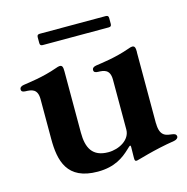

<svg xmlns="http://www.w3.org/2000/svg" viewBox="-93 -678 761 781"><g transform="rotate(-15 288.0 -287.5)"><path d="M225.5 14.2C297.6 14.2 335.9 -15.3 364 -41.9L373.6 -50.8C379.3 -55.8 381.4 -55.4 381.7 -47.9C381.7 -32 381.4 -15.6 381 -2.8C380.7 8.9 382.5 12.1 389.6 12.1C394.2 12.1 467.7 -12.4 556.8 -26.3C567.8 -28.1 573.9 -35.2 573.9 -39.4C573.9 -50.1 566.8 -52.9 556.8 -54.3C536.2 -57.5 504.3 -55.8 504.3 -114H503.9V-413.7L504.3 -414.1C504.3 -433.2 502.1 -441.1 490.8 -441.1C485.8 -441.1 481.5 -439.3 474.1 -436.8C412.3 -414.8 353 -408.4 330.6 -404.8C319.6 -403.1 312.9 -398.4 312.9 -389.9C312.9 -380.7 320 -378.2 330.6 -377.8C354.8 -377.1 380.7 -375 381 -332V-121.4C381 -78.1 332.4 -51.1 287.3 -51.1C219.8 -51.1 199.2 -93 199.2 -157V-414.1C199.2 -433.2 197.1 -441.1 185.7 -441.1C180.8 -441.1 176.5 -439.3 169 -436.8C107.2 -414.8 47.9 -408.4 25.6 -404.8C14.6 -403.1 7.8 -398.4 7.8 -389.9C7.8 -380.7 14.9 -378.2 25.6 -377.8C49.7 -377.1 75.6 -375 76 -332V-163.4C76 -72.1 95.2 14.2 225.5 14.2ZM130 -552.6C130.3 -544.4 133.2 -541.5 141.3 -541.2H419.7C427.9 -541.5 430.8 -544.4 431.1 -552.6V-577.4C430.8 -585.6 427.9 -588.4 419.7 -588.8H141.3C133.2 -588.4 130.3 -585.6 130 -577.4Z"/></g></svg>

Font: Margiela Serif Semibold
Style: Regular
Weight: 600
Designer: Andreas Faust, Stefan Endress
Version: Version 1.002;FEAKit 1.0